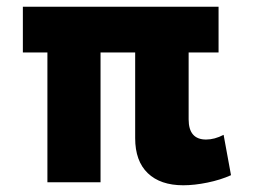

<svg xmlns="http://www.w3.org/2000/svg" viewBox="-20 -542 765 571"><path d="M525 9Q457 9 419.5 -27Q382 -63 382 -131V-386H279V0H121V-386H48V-522H630V-386H541V-187Q541 -127 593 -127Q618 -127 645 -141L667 -21Q636 -7 597 1Q558 9 525 9Z"/></svg>

Font: Raleway ExtraBold
Style: Italic
Weight: 800
Italic angle: -12°
Designer: Matt McInerney, Pablo Impallari, Rodrigo Fuenzalida
Foundry: Matt McInerney, Pablo Impallari, Rodrigo Fuenzalida
Version: Version 4.026